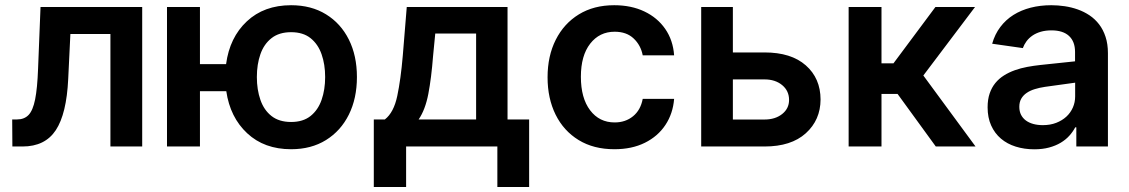

<svg xmlns="http://www.w3.org/2000/svg" viewBox="-20 -573 4417 751"><path d="M536.2 0H411.9V-440H255.3L246.8 -264.2Q240.4 -127.8 198.3 -63.9Q156.2 0 68.2 0H28.4L27.7 -105.8H46.5Q74.9 -105.8 91.8 -123.4Q108.7 -141 117.4 -184.3Q126.1 -227.6 128.9 -304L138.5 -545.5H536.2Z M1118.6 10.7Q1013.8 10.7 946.9 -51.7Q880 -114 865.1 -216.3H762.1V0H633.2V-545.5H762.1V-322.1H864.3Q878.2 -426.5 945.5 -489.5Q1012.8 -552.6 1118.6 -552.6Q1197.4 -552.6 1255.1 -517Q1312.9 -481.5 1344.5 -418.3Q1376.1 -355.1 1376.1 -271.7Q1376.1 -188.2 1344.5 -124.6Q1312.9 -61.1 1255.1 -25.2Q1197.4 10.7 1118.6 10.7ZM1118.6 -95.9Q1165.5 -95.9 1194.8 -119.3Q1224.1 -142.8 1237.9 -182.5Q1251.8 -222.3 1251.8 -271.7Q1251.8 -321 1237.9 -360.6Q1224.1 -400.2 1194.8 -423.7Q1165.5 -447.1 1118.6 -447.1Q1071.7 -447.1 1042.1 -423.8Q1012.4 -400.6 998.6 -361Q984.7 -321.4 984.7 -271.7Q984.7 -222.3 998.6 -182.4Q1012.4 -142.4 1042.1 -119.1Q1071.7 -95.9 1118.6 -95.9Z M2049.7 158.4H1925.4V0H1568.5V158.4H1442.1V-105.8H1485.4Q1520.2 -132.8 1533.9 -197.8Q1547.6 -262.8 1555.4 -354.4L1571 -545.5H1965.2V-105.8H2049.7ZM1842.3 -105.8V-441.8H1682.5L1674 -354.4Q1667.3 -267.8 1655.4 -205.8Q1643.5 -143.8 1617.5 -105.8Z M2383.2 10.7Q2301.8 10.7 2243.3 -25.2Q2184.7 -61.1 2153.2 -124.6Q2121.8 -188.2 2121.8 -270.6Q2121.8 -354 2153.8 -417.4Q2185.7 -480.8 2244.1 -516.7Q2302.6 -552.6 2382.5 -552.6Q2449.2 -552.6 2500.4 -528.2Q2551.5 -503.9 2582 -459.9Q2612.6 -415.8 2616.8 -356.5H2494Q2486.5 -396 2458.6 -422.4Q2430.8 -448.9 2384.2 -448.9Q2324.9 -448.9 2288.5 -402.2Q2252.1 -355.5 2252.1 -272.7Q2252.1 -189.3 2288.2 -141.7Q2324.2 -94.1 2384.2 -94.1Q2426.5 -94.1 2456.1 -118.3Q2485.8 -142.4 2494 -186.4H2616.8Q2612.2 -128.6 2582.7 -84.2Q2553.3 -39.8 2502.5 -14.6Q2451.7 10.7 2383.2 10.7Z M2970.5 0H2722.7V-545.5H2846.6V-367.9H2970.5Q3074.6 -367.9 3131.9 -317.3Q3189.3 -266.7 3189.6 -183.9Q3189.3 -103.7 3131.9 -51.8Q3074.6 0 2970.5 0ZM2970.5 -105.5Q3012.4 -105.5 3039.4 -127Q3066.4 -148.4 3066.4 -182.2Q3066.4 -217.7 3039.4 -240.1Q3012.4 -262.4 2970.5 -262.4H2846.6V-105.5Z M3795.8 0H3640.3L3490.8 -205.6H3427.9V0H3299.4V-545.5H3427.9V-325.3H3474.8L3638.8 -545.5H3793.7L3591.6 -277.7Z M4025.6 11Q3986.5 11 3953.1 0.5Q3919.7 -9.9 3895.2 -30.7Q3870.7 -51.5 3856.9 -82.2Q3843 -112.9 3843 -153.1Q3843 -183.9 3851 -207.4Q3859 -230.8 3873.2 -248.2Q3887.4 -265.6 3907 -277.9Q3926.5 -290.1 3949.4 -298.3Q3972.3 -306.5 3998 -311.3Q4023.8 -316.1 4050.1 -318.9L4185 -333.1V-370Q4185 -410.5 4161.4 -432.4Q4137.8 -454.2 4092.7 -454.2Q4069.2 -454.2 4050.6 -448.7Q4032 -443.2 4018.1 -433.6Q4004.3 -424 3995 -411.4Q3985.8 -398.8 3980.8 -384.9L3860.8 -402Q3871.4 -439.3 3892.8 -467.5Q3914.1 -495.7 3944.1 -514.6Q3974.1 -533.4 4011.5 -543Q4049 -552.6 4092 -552.6Q4117.9 -552.6 4144.5 -548.7Q4171.2 -544.7 4195.7 -536Q4220.2 -527.3 4241.7 -513Q4263.1 -498.6 4279.1 -477.8Q4295.1 -457 4304.3 -429Q4313.6 -400.9 4313.6 -365.1V0H4190V-74.9H4185.7Q4176.8 -57.9 4162.8 -42.3Q4148.8 -26.6 4128.9 -14.7Q4109 -2.8 4083.3 4.1Q4057.5 11 4025.6 11ZM4058.9 -83.5Q4088.1 -83.5 4111.3 -92.5Q4134.6 -101.6 4151.1 -116.8Q4167.6 -132.1 4176.5 -152.5Q4185.4 -172.9 4185.4 -195.7V-249.6L4067.5 -233.3Q4045.8 -230.1 4027.5 -224.4Q4009.2 -218.8 3995.7 -209.5Q3982.2 -200.3 3974.6 -187Q3967 -173.7 3967 -155.2Q3967 -137.4 3973.7 -124.1Q3980.5 -110.8 3992.7 -101.7Q4005 -92.7 4021.8 -88.1Q4038.7 -83.5 4058.9 -83.5Z"/></svg>

Font: Linik Sans SemiBold
Style: Regular
Weight: 600
Designer: Rasmus Andersson (font), Cristiano Sobral (main changes)
Foundry: rsms
Version: Version 3.018;June 1, 2022;FontCreator 14.0.0.2814 64-bit; t